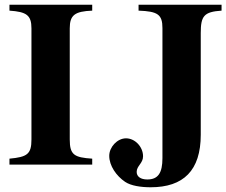

<svg xmlns="http://www.w3.org/2000/svg" viewBox="-20 -696 957 812"><path d="M917 -676H566V-651C647 -648 667 -635 667 -577V-27C667 35 649 63 603 63C575 63 558 51 558 31C558 5 585 -5 585 -35C585 -75 551 -111 513 -111C476 -111 442 -74 442 -37C442 5 472 48 509 73C534 90 577 96 617 96C756 96 829 25 829 -126V-556C829 -628 842 -646 917 -651ZM370 0V-25C294 -30 275 -41 275 -106V-576C275 -632 296 -648 370 -651V-676H20V-651C92 -646 113 -632 113 -576V-106C113 -44 95 -32 20 -25V0Z"/></svg>

Font: STIXGeneral
Style: Bold
Weight: 700
Designer: MicroPress Inc., with final additions and corrections provided by Coen Hoffman, Elsevier (retired)
Version: Version 1.1.0